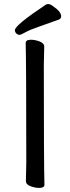

<svg xmlns="http://www.w3.org/2000/svg" viewBox="-20 -906 344 942"><path d="M173 16Q152 16 129.5 7.5Q107 -1 107 -18L109 -107Q109 -589 106 -695Q106 -711 132 -711Q152 -711 174.5 -702.5Q197 -694 197 -677L195 -588Q195 -106 198 0Q198 16 173 16ZM53 -758Q53 -782 206 -884Q210 -886 218 -886Q227 -886 241 -875Q280 -849 280 -826Q280 -815 269 -810Q220 -792 172 -775.5Q124 -759 103.5 -747Q83 -735 75 -735Q67 -735 60 -742Q53 -749 53 -758Z"/></svg>

Font: LXGW WenKai TC
Style: Bold
Weight: 700
Designer: LXGW / Fontworks Inc.
Foundry: LXGW / Fontworks Inc.
Version: Version 1.330;April 28, 2024